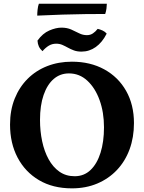

<svg xmlns="http://www.w3.org/2000/svg" viewBox="-20 -1023 789 1052"><path d="M374 9Q269.6 9 193.8 -35.8Q118 -80.6 76.5 -159.3Q35 -238 35 -340.6Q35 -419 60.5 -482.5Q86 -546 131.6 -591.4Q177.2 -636.8 239 -660.9Q300.8 -685 374 -685Q474.4 -685 551.2 -643Q628 -601 671 -525.1Q714 -449.2 714 -348.4Q714 -270.2 690 -204.9Q666 -139.6 620.9 -91.8Q575.8 -44 513.2 -17.5Q450.6 9 374 9ZM389.2 -57.4Q440.4 -57.4 476.1 -91.5Q511.8 -125.6 530.8 -186Q549.8 -246.4 549.8 -325.4Q549.8 -407.6 525.7 -474.3Q501.6 -541 458.5 -580.9Q415.4 -620.8 357.8 -620.8Q309.6 -620.8 274.2 -590.3Q238.8 -559.8 219 -502.7Q199.2 -445.6 199.2 -365.8Q199.2 -304.6 211 -248.9Q222.8 -193.2 246.5 -150.2Q270.2 -107.2 305.7 -82.3Q341.2 -57.4 389.2 -57.4ZM426.6 -740.2Q402.6 -740.2 384.7 -746.9Q366.8 -753.6 352 -761.9Q337.2 -770.2 321.9 -776.9Q306.6 -783.6 288 -783.6Q265.6 -783.6 247.7 -772.9Q229.8 -762.2 212.8 -742.6Q199.2 -754.8 192.9 -768.5Q186.6 -782.2 185.4 -800.6Q214 -840.4 250.3 -856Q286.6 -871.6 316.8 -871.6Q347 -871.6 370.2 -861.3Q393.4 -851 413.4 -840.7Q433.4 -830.4 456.2 -830.4Q474.8 -830.4 488.9 -839.9Q503 -849.4 515.2 -864.8Q528.6 -862 542.2 -855.7Q555.8 -849.4 564.6 -838.8Q540.2 -790.6 504.8 -765.4Q469.4 -740.2 426.6 -740.2ZM565.4 -1002.6Q565.4 -992.2 563.4 -976.6Q561.4 -961 556.4 -946.4Q508.6 -946.4 449.1 -945.8Q389.6 -945.2 322.6 -943Q255.6 -940.8 184 -937.4Q184 -951.8 186 -970.6Q188 -989.4 193 -1002.6Z"/></svg>

Font: Vollkorn
Style: Regular
Weight: 400
Designer: Friedrich Althausen
Foundry: Friedrich Althausen
Version: Version 4.104